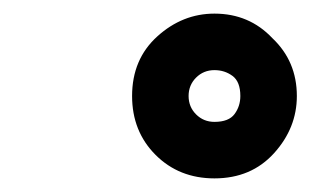

<svg xmlns="http://www.w3.org/2000/svg" viewBox="-20 -844 456 282"><path d="M295 -582Q243 -582 208.5 -616.5Q174 -651 174 -703Q174 -757 211 -790.5Q248 -824 295 -824Q346 -824 380 -788Q416 -754 416 -703Q416 -656 382.5 -619Q349 -582 295 -582ZM295 -665Q316 -665 324.5 -676.5Q333 -688 333 -703Q333 -724 321.5 -732.5Q310 -741 295 -741Q279 -741 268 -730Q257 -719 257 -703Q257 -687 268 -676Q279 -665 295 -665Z"/></svg>

Font: Argentum Sans Black
Style: Italic
Weight: 900
Italic angle: -11°
Designer: Julieta Ulanovsky (font), Cristiano Sobral (main changes and remaster)
Foundry: Julieta Ulanovsky (font), Cristiano Sobral (main changes and remaster)
Version: Version 2.007;June 15, 2022;FontCreator 14.0.0.2814 64-bit; 